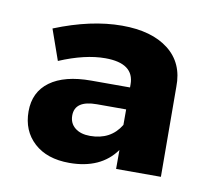

<svg xmlns="http://www.w3.org/2000/svg" viewBox="-49 -838 488 439"><g transform="rotate(10 195.0 -618.0)"><path d="M349 -458H245V-502Q210 -453 137 -453Q85 -453 55 -480.5Q25 -508 25 -553Q25 -598 58.5 -622.5Q92 -647 154 -647H244V-654Q244 -703 177 -703Q130 -703 71 -678L46 -749Q130 -783 202 -783Q271 -783 310 -752.5Q349 -722 348 -667ZM173 -522Q221 -522 244 -560V-596H176Q125 -596 125 -561Q125 -543 138 -532.5Q151 -522 173 -522Z"/></g></svg>

Font: Montserrat-Arabic SemiBold
Style: Regular
Weight: 600
Designer: Mohamed Gaber
Foundry: Kief Type Foundry
Version: Version 5.008;PS 005.008;hotconv 1.0.88;makeotf.lib2.5.64775